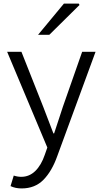

<svg xmlns="http://www.w3.org/2000/svg" viewBox="-20 -821 582 1075"><path d="M39 221 57 162Q78 169 99 169Q144 169 177.5 136.5Q211 104 231 45L245 5L20 -531H100L222 -223L279 -74H283Q290 -93 313 -165L332 -223L440 -531H515L301 52Q271 137 223.5 185.5Q176 234 101 234Q66 234 39 221ZM338 -801H421L425 -793L256 -626H193Z"/></svg>

Font: Nebula Sans Book
Style: Regular
Weight: 400
Designer: Paul D. Hunt for Adobe (as Source Sans)
Foundry: Nebula Entertainment & Broadcasting LLC
Version: Version 1.010